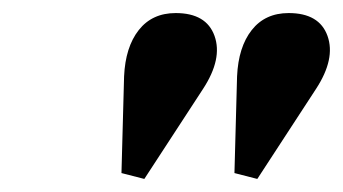

<svg xmlns="http://www.w3.org/2000/svg" viewBox="-20 -744 525 294"><path d="M166 -479 170 -627Q172 -672 192.5 -698Q213 -724 249 -724Q296 -724 308.5 -689Q321 -654 291 -608L201 -470ZM339 -479 343 -627Q345 -672 365.5 -698Q386 -724 422 -724Q469 -724 481.5 -689Q494 -654 464 -608L374 -470Z"/></svg>

Font: Baskervville
Style: Bold Italic
Weight: 700
Italic angle: -18°
Version: Version 1.100